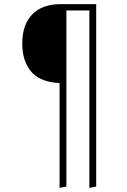

<svg xmlns="http://www.w3.org/2000/svg" viewBox="-20 -702 610 922"><path d="M271 -682.1H441.9V193.8L409.2 200.2V-651.9H298.8V193.8L266.1 200.2V-303.2Q217.3 -305.2 181.9 -320.6Q146.5 -335.9 126.2 -362.3Q106 -388.7 96.4 -421.1Q86.9 -453.6 86.9 -493.2Q86.9 -583.5 134.8 -632.8Q182.6 -682.1 271 -682.1Z"/></svg>

Font: Fira Sans Compressed UltraLight
Style: Regular
Weight: 200
Width: 1
Designer: Carrois Corporate & Edenspiekermann AG
Foundry: Carrois Corporate GbR & Edenspiekermann AG
Version: Version 4.203;PS 004.203;hotconv 1.0.88;makeotf.lib2.5.64775